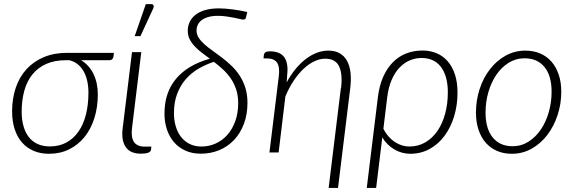

<svg xmlns="http://www.w3.org/2000/svg" viewBox="-20 -756 2854 952"><path d="M382 -457.5Q422 -433.5 443.5 -389.2Q465 -345 465 -288Q465 -224.5 448 -170.5Q431 -116.5 399.5 -77.2Q368 -38 323.2 -15.8Q278.5 6.5 223 6.5Q180.5 6.5 146.8 -8Q113 -22.5 89.2 -49.5Q65.5 -76.5 52.8 -115.5Q40 -154.5 40 -203.5Q40 -267 58 -320.5Q76 -374 111 -412.5Q146 -451 196.8 -472.5Q247.5 -494 313 -494H545L542.5 -475.5Q541.5 -468 536.5 -462.8Q531.5 -457.5 520 -457.5ZM418.5 -297Q418.5 -327.5 412.5 -354.5Q406.5 -381.5 394.5 -402.5Q382.5 -423.5 364.8 -437.8Q347 -452 323.5 -457.5H308Q250.5 -457.5 208.8 -438.8Q167 -420 140 -386Q113 -352 100.2 -305Q87.5 -258 87.5 -202Q87.5 -161.5 96.8 -129.5Q106 -97.5 123.8 -75.2Q141.5 -53 167.5 -41.5Q193.5 -30 227 -30Q273.5 -30 309 -49.2Q344.5 -68.5 369 -103.5Q393.5 -138.5 406 -187.8Q418.5 -237 418.5 -297Z M581 0ZM634.5 -497.5H680.5L634.5 -120.5Q629 -75.5 644.2 -52.2Q659.5 -29 698.5 -29H730.5L729 -14Q726.5 6 678.5 6Q626 6 603.5 -26.8Q581 -59.5 588 -118ZM648 -577 703 -735.5H731Q739 -735.5 741.2 -729.2Q743.5 -723 739.5 -713.5L676.5 -577Z M1200 -670.5Q1198.5 -663.5 1195.2 -661.2Q1192 -659 1185 -659Q1181 -659 1168.8 -662Q1156.5 -665 1139.8 -668.2Q1123 -671.5 1102.5 -674.5Q1082 -677.5 1061.5 -677.5Q1032.5 -677.5 1012.2 -671.5Q992 -665.5 979.2 -655.5Q966.5 -645.5 960.5 -632.5Q954.5 -619.5 954.5 -605Q954.5 -585.5 965.2 -568.8Q976 -552 993.8 -536.2Q1011.5 -520.5 1034.2 -504.5Q1057 -488.5 1080.8 -470.2Q1104.5 -452 1127.2 -430.5Q1150 -409 1167.8 -382Q1185.5 -355 1196.2 -321.8Q1207 -288.5 1207 -246.5Q1207 -189 1189.5 -142.2Q1172 -95.5 1141 -62.5Q1110 -29.5 1067.8 -11.8Q1025.5 6 976 6Q931.5 6 897.8 -9.8Q864 -25.5 841.2 -52.8Q818.5 -80 807 -116Q795.5 -152 795.5 -192.5Q795.5 -297 853 -365.5Q910.5 -434 1020.5 -465Q999 -480.5 979.2 -495.8Q959.5 -511 944.2 -527.5Q929 -544 920 -562.5Q911 -581 911 -604Q911 -625.5 919.8 -645.5Q928.5 -665.5 947.2 -681Q966 -696.5 995.5 -705.5Q1025 -714.5 1066.5 -714.5Q1081 -714.5 1098.8 -713Q1116.5 -711.5 1134.8 -709.2Q1153 -707 1171.5 -703.5Q1190 -700 1206 -696.5ZM1161 -244.5Q1161 -282.5 1150.8 -313Q1140.5 -343.5 1123.5 -368Q1106.5 -392.5 1085 -412.2Q1063.5 -432 1040.5 -449.5Q1000.5 -436.5 964.5 -415.5Q928.5 -394.5 901.5 -363.8Q874.5 -333 858.5 -291Q842.5 -249 842.5 -194.5Q842.5 -162 850.8 -132Q859 -102 876 -79.2Q893 -56.5 918.8 -43Q944.5 -29.5 979.5 -29.5Q1016.5 -29.5 1049.5 -44.5Q1082.5 -59.5 1107.2 -87.2Q1132 -115 1146.5 -155Q1161 -195 1161 -244.5Z M1656 176H1609.5L1670 -318H1671Q1679.5 -389.5 1661.2 -427.2Q1643 -465 1592.5 -465Q1566 -465 1538.5 -452Q1511 -439 1485.2 -414.8Q1459.5 -390.5 1436.2 -355.8Q1413 -321 1395 -278L1361.5 0H1316L1362.5 -379Q1368 -424.5 1353.5 -445.5Q1339 -466.5 1303 -466.5H1286.5L1288.5 -483.5Q1289.5 -492 1296.2 -496.8Q1303 -501.5 1319 -501.5Q1341.5 -501.5 1359 -495Q1376.5 -488.5 1387.8 -474.5Q1399 -460.5 1403.2 -438.2Q1407.5 -416 1404 -384.5L1401.5 -347.5Q1421.5 -385 1445.8 -414.2Q1470 -443.5 1496.8 -463.8Q1523.5 -484 1551.5 -494.5Q1579.5 -505 1608 -505Q1640 -505 1663 -492.5Q1686 -480 1699.8 -456Q1713.5 -432 1717.8 -397.2Q1722 -362.5 1716.5 -318Z M1853.5 -272.5Q1860.5 -331 1879.8 -374.5Q1899 -418 1928 -447.2Q1957 -476.5 1994.2 -491Q2031.5 -505.5 2075 -505.5Q2113 -505.5 2145 -492Q2177 -478.5 2200 -452Q2223 -425.5 2235.8 -386.5Q2248.5 -347.5 2248.5 -297Q2248.5 -234.5 2231.8 -179.5Q2215 -124.5 2184.5 -83Q2154 -41.5 2110.5 -17.5Q2067 6.5 2014 6.5Q1993.5 6.5 1973.5 1Q1953.5 -4.5 1935.5 -15Q1917.5 -25.5 1902.2 -40.5Q1887 -55.5 1875.5 -74.5L1845 176H1798.5ZM1881 -118Q1892 -95.5 1906.8 -79Q1921.5 -62.5 1938.5 -51.5Q1955.5 -40.5 1973.5 -35Q1991.5 -29.5 2009 -29.5Q2053.5 -29.5 2089 -50.2Q2124.5 -71 2149.2 -107.2Q2174 -143.5 2187.2 -192.5Q2200.5 -241.5 2200.5 -298Q2200.5 -340.5 2191.2 -372.5Q2182 -404.5 2165 -426Q2148 -447.5 2124 -458Q2100 -468.5 2070.5 -468.5Q2039.5 -468.5 2011.5 -456.5Q1983.5 -444.5 1960.5 -420.2Q1937.5 -396 1921.8 -359.5Q1906 -323 1900 -274Z M2521.5 -31Q2565 -31 2600.8 -53.8Q2636.5 -76.5 2662 -114.2Q2687.5 -152 2701.2 -200.8Q2715 -249.5 2715 -301Q2715 -381 2679.5 -424Q2644 -467 2581 -467Q2537.5 -467 2501.8 -444.5Q2466 -422 2440.8 -384.8Q2415.5 -347.5 2401.5 -299Q2387.5 -250.5 2387.5 -198Q2387.5 -118.5 2422.8 -74.8Q2458 -31 2521.5 -31ZM2517.5 6.5Q2477.5 6.5 2444.8 -7.5Q2412 -21.5 2388.8 -48Q2365.5 -74.5 2352.8 -112.2Q2340 -150 2340 -198Q2340 -258.5 2358 -314Q2376 -369.5 2408.8 -412Q2441.5 -454.5 2486.5 -479.8Q2531.5 -505 2585.5 -505Q2625.5 -505 2658.2 -491Q2691 -477 2714.2 -450.5Q2737.5 -424 2750.2 -386.2Q2763 -348.5 2763 -301.5Q2763 -241 2744.8 -185.5Q2726.5 -130 2694 -87.2Q2661.5 -44.5 2616.5 -19Q2571.5 6.5 2517.5 6.5Z"/></svg>

Font: Lato Light
Style: Italic
Weight: 300
Italic angle: -7°
Designer: Lukasz Dziedzic
Foundry: tyPoland Lukasz Dziedzic
Version: Version 2.007; 2014-02-27